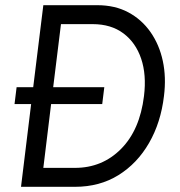

<svg xmlns="http://www.w3.org/2000/svg" viewBox="-20 -720 692 740"><path d="M61 0 100 -319H36L44 -384H108L147 -700H355Q423 -700 474.5 -672.5Q526 -645 560 -596.5Q594 -548 607.5 -485Q621 -422 612 -350Q600 -248 554.5 -169Q509 -90 436.5 -45Q364 0 269 0ZM147 -73H269Q374 -73 446.5 -146Q519 -219 535 -350Q545 -432 524 -494Q503 -556 455.5 -591.5Q408 -627 337 -627H215L185 -384H382L374 -319H177Z"/></svg>

Font: Haskoy
Style: Italic
Weight: 400
Designer: Ertekin Erdin
Foundry: Ertekin Erdin
Version: Version 2.000; ttfautohint (v1.8.4.7-5d5b)